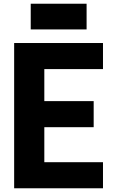

<svg xmlns="http://www.w3.org/2000/svg" viewBox="-20 -1011 613 1031"><path d="M445 -853ZM445 -853H145V-991H445ZM533 0H56V-780H533V-640H218V-468H483V-328H218V-140H533Z"/></svg>

Font: Tanohe Sans
Style: Bold
Weight: 700
Designer: Village Type and Design LLC & Cristiano Sobral
Foundry: Cooper Hewitt Smithsonian Design Museum
Version: Version 1.00;September 29, 2021;FontCreator 13.0.0.2655 64-b